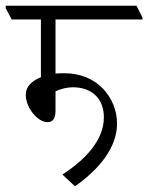

<svg xmlns="http://www.w3.org/2000/svg" viewBox="-49 -643 518 671"><path d="M213 8C300 -53 360 -129 360 -211C360 -258 342 -299 313 -331C280 -367 231 -387 177 -387C166 -387 156 -387 145 -386V-575H449V-582L428 -623H-29V-614L-8 -575H94V-373C63 -361 41 -341 41 -312C41 -266 83 -216 117 -216C139 -216 145 -234 145 -257V-324C165 -333 186 -338 206 -338C271 -338 314 -299 314 -233C314 -156 254 -88 169 -33Z"/></svg>

Font: Noto Serif Devanagari ExtraCondensed Light
Style: Regular
Weight: 300
Width: 2
Designer: Universal Thirst, Indian Type Foundry and the Monotype Design Team
Foundry: Monotype Imaging Inc.
Version: Version 2.004